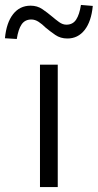

<svg xmlns="http://www.w3.org/2000/svg" viewBox="-61 -758 396 778"><path d="M101 0V-496H173V0ZM7 -600 -41 -603Q-35 -666 -8 -700.5Q19 -735 63 -735Q90 -735 110.5 -721Q131 -707 150 -691Q164 -679 178.5 -668.5Q193 -658 208 -658Q234 -658 247.5 -678.5Q261 -699 267 -738L315 -734Q309 -671 282 -636.5Q255 -602 212 -602Q184 -602 163 -616.5Q142 -631 124 -646Q110 -660 95.5 -669.5Q81 -679 66 -679Q40 -679 26.5 -659Q13 -639 7 -600Z"/></svg>

Font: Nunito Sans 6pt Light
Style: Regular
Weight: 300
Version: Version 3.101;gftools[0.9.27]